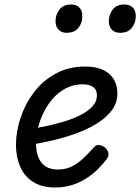

<svg xmlns="http://www.w3.org/2000/svg" viewBox="-20 -815 624 854"><path d="M227 19Q166 19 127 -6Q88 -31 69.5 -74.5Q51 -118 51 -171Q51 -230 71.5 -291.5Q92 -353 131 -404.5Q170 -456 227.5 -487.5Q285 -519 359 -519Q407 -519 438.5 -504Q470 -489 486 -462.5Q502 -436 502 -399Q502 -357 477 -324Q452 -291 410 -265Q368 -239 314.5 -220Q261 -201 205 -188.5Q149 -176 96 -168L103 -238Q137 -244 178 -252.5Q219 -261 260 -273Q301 -285 335.5 -302Q370 -319 390.5 -341Q411 -363 411 -392Q411 -417 393.5 -428.5Q376 -440 348 -440Q301 -440 262 -416Q223 -392 196.5 -353Q170 -314 155 -268Q140 -222 140 -178Q140 -143 150.5 -116Q161 -89 182.5 -75Q204 -61 238 -61Q272 -61 299 -74.5Q326 -88 350 -110.5Q374 -133 397 -159Q409 -173 424.5 -169.5Q440 -166 451 -155Q461 -144 462.5 -132Q464 -120 453 -105Q416 -58 378 -31Q340 -4 302 7.5Q264 19 227 19ZM275 -669Q255 -669 241 -682.5Q227 -696 227 -721Q227 -749 244 -772Q261 -795 297 -795Q319 -795 332.5 -782Q346 -769 346 -743Q347 -715 329.5 -692Q312 -669 275 -669ZM514 -669Q492 -669 478 -682.5Q464 -696 464 -721Q464 -749 481 -772Q498 -795 534 -795Q556 -795 570 -782Q584 -769 584 -743Q584 -715 567 -692Q550 -669 514 -669Z"/></svg>

Font: Playwrite AU NSW
Style: Regular
Weight: 400
Designer: Veronika Burian, José Scaglione
Foundry: TypeTogether
Version: Version 1.002